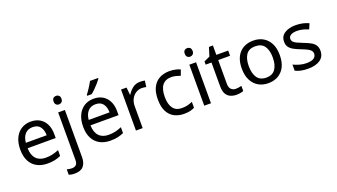

<svg xmlns="http://www.w3.org/2000/svg" viewBox="-78 -1442 4137 2359"><g transform="rotate(-20 1991.0 -263.0)"><path d="M292 -546Q361 -546 410.5 -516Q460 -486 486.5 -431.5Q513 -377 513 -304V-251H146Q148 -160 192.5 -112.5Q237 -65 317 -65Q368 -65 407.5 -74.5Q447 -84 489 -102V-25Q448 -7 408 1.5Q368 10 313 10Q237 10 178.5 -21Q120 -52 87.5 -113.5Q55 -175 55 -264Q55 -352 84.5 -415Q114 -478 167.5 -512Q221 -546 292 -546ZM291 -474Q228 -474 191.5 -433.5Q155 -393 148 -321H421Q420 -389 389 -431.5Q358 -474 291 -474Z M642 -681Q642 -710 657 -723.5Q672 -737 694 -737Q714 -737 729.5 -723.5Q745 -710 745 -681Q745 -653 729.5 -639Q714 -625 694 -625Q672 -625 657 -639Q642 -653 642 -681ZM586 240Q561 240 542 236.5Q523 233 509 228V157Q524 161 540 164Q556 167 575 167Q607 167 628 149.5Q649 132 649 83V-536H737V80Q737 155 701 197.5Q665 240 586 240Z M1114 -546Q1183 -546 1232.5 -516Q1282 -486 1308.5 -431.5Q1335 -377 1335 -304V-251H968Q970 -160 1014.5 -112.5Q1059 -65 1139 -65Q1190 -65 1229.5 -74.5Q1269 -84 1311 -102V-25Q1270 -7 1230 1.5Q1190 10 1135 10Q1059 10 1000.5 -21Q942 -52 909.5 -113.5Q877 -175 877 -264Q877 -352 906.5 -415Q936 -478 989.5 -512Q1043 -546 1114 -546ZM1113 -474Q1050 -474 1013.5 -433.5Q977 -393 970 -321H1243Q1242 -389 1211 -431.5Q1180 -474 1113 -474ZM1255 -756Q1243 -738 1218 -709.5Q1193 -681 1164.5 -652.5Q1136 -624 1112 -606H1054V-618Q1069 -637 1086.5 -663Q1104 -689 1121 -716.5Q1138 -744 1149 -766H1255Z M1721 -546Q1736 -546 1753.5 -544.5Q1771 -543 1784 -540L1773 -459Q1760 -462 1744.5 -464Q1729 -466 1715 -466Q1674 -466 1638 -443.5Q1602 -421 1580.5 -380.5Q1559 -340 1559 -286V0H1471V-536H1543L1553 -438H1557Q1583 -482 1624 -514Q1665 -546 1721 -546Z M2099 10Q2028 10 1972.5 -19Q1917 -48 1885.5 -109Q1854 -170 1854 -265Q1854 -364 1887 -426Q1920 -488 1976.5 -517Q2033 -546 2105 -546Q2146 -546 2184 -537.5Q2222 -529 2246 -517L2219 -444Q2195 -453 2163 -461Q2131 -469 2103 -469Q1945 -469 1945 -266Q1945 -169 1983.5 -117.5Q2022 -66 2098 -66Q2142 -66 2175.5 -75Q2209 -84 2237 -97V-19Q2210 -5 2177.5 2.5Q2145 10 2099 10Z M2409 -737Q2429 -737 2444.5 -723.5Q2460 -710 2460 -681Q2460 -653 2444.5 -639Q2429 -625 2409 -625Q2387 -625 2372 -639Q2357 -653 2357 -681Q2357 -710 2372 -723.5Q2387 -737 2409 -737ZM2452 -536V0H2364V-536Z M2801 -62Q2821 -62 2842 -65.5Q2863 -69 2876 -73V-6Q2862 1 2836 5.5Q2810 10 2786 10Q2744 10 2708.5 -4.5Q2673 -19 2651 -55Q2629 -91 2629 -156V-468H2553V-510L2630 -545L2665 -659H2717V-536H2872V-468H2717V-158Q2717 -109 2740.5 -85.5Q2764 -62 2801 -62Z M3449 -269Q3449 -136 3381.5 -63Q3314 10 3199 10Q3128 10 3072.5 -22.5Q3017 -55 2985 -117.5Q2953 -180 2953 -269Q2953 -402 3020 -474Q3087 -546 3202 -546Q3275 -546 3330.5 -513.5Q3386 -481 3417.5 -419.5Q3449 -358 3449 -269ZM3044 -269Q3044 -174 3081.5 -118.5Q3119 -63 3201 -63Q3282 -63 3320 -118.5Q3358 -174 3358 -269Q3358 -364 3320 -418Q3282 -472 3200 -472Q3118 -472 3081 -418Q3044 -364 3044 -269Z M3937 -148Q3937 -70 3879 -30Q3821 10 3723 10Q3667 10 3626.5 1Q3586 -8 3555 -24V-104Q3587 -88 3632.5 -74.5Q3678 -61 3725 -61Q3792 -61 3822 -82.5Q3852 -104 3852 -140Q3852 -160 3841 -176Q3830 -192 3801.5 -208Q3773 -224 3720 -244Q3668 -264 3631 -284Q3594 -304 3574 -332Q3554 -360 3554 -404Q3554 -472 3609.5 -509Q3665 -546 3755 -546Q3804 -546 3846.5 -536.5Q3889 -527 3926 -510L3896 -440Q3862 -454 3825 -464Q3788 -474 3749 -474Q3695 -474 3666.5 -456.5Q3638 -439 3638 -409Q3638 -387 3651 -371.5Q3664 -356 3694.5 -341.5Q3725 -327 3776 -307Q3827 -288 3863 -268Q3899 -248 3918 -219.5Q3937 -191 3937 -148Z"/></g></svg>

Font: Noto Sans Tagbanwa
Style: Regular
Weight: 400
Designer: Monotype Design Team
Foundry: Monotype Imaging Inc.
Version: Version 2.001; ttfautohint (v1.8.4.7-5d5b)